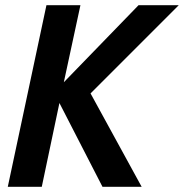

<svg xmlns="http://www.w3.org/2000/svg" viewBox="-20 -720 709 740"><path d="M10 0 159 -700H290L226 -403L514 -700H669L329 -360L526 0H375L209 -323L141 0Z"/></svg>

Font: Red Hat Mono SemiBold
Style: Italic
Weight: 600
Italic angle: -12°
Monospace: yes
Designer: Pentagram, MCKL
Foundry: MCKL
Version: Version 1.030